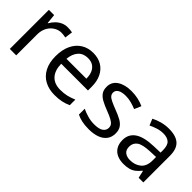

<svg xmlns="http://www.w3.org/2000/svg" viewBox="68 -1199 1862 1862"><g transform="rotate(45 998.5 -268.0)"><path d="M335 -546Q350 -546 367.5 -544.5Q385 -543 398 -540L387 -459Q374 -462 358.5 -464Q343 -466 329 -466Q298 -466 270 -453Q242 -440 220 -416.5Q198 -393 185.5 -360Q173 -327 173 -286V0H85V-536H157L167 -438H171Q188 -468 212 -492.5Q236 -517 267 -531.5Q298 -546 335 -546Z M685 -546Q754 -546 803.5 -516Q853 -486 879.5 -431.5Q906 -377 906 -304V-251H539Q541 -160 585.5 -112.5Q630 -65 710 -65Q761 -65 800.5 -74.5Q840 -84 882 -102V-25Q841 -7 801 1.5Q761 10 706 10Q630 10 571.5 -21Q513 -52 480.5 -113.5Q448 -175 448 -264Q448 -352 477.5 -415Q507 -478 560.5 -512Q614 -546 685 -546ZM684 -474Q621 -474 584.5 -433.5Q548 -393 541 -321H814Q814 -367 800 -401Q786 -435 757.5 -454.5Q729 -474 684 -474Z M1391 -148Q1391 -96 1365 -61Q1339 -26 1291 -8Q1243 10 1177 10Q1121 10 1080.5 1Q1040 -8 1009 -24V-104Q1041 -88 1086.5 -74.5Q1132 -61 1179 -61Q1246 -61 1276 -82.5Q1306 -104 1306 -140Q1306 -160 1295 -176Q1284 -192 1255.5 -208Q1227 -224 1174 -244Q1122 -264 1085 -284Q1048 -304 1028 -332Q1008 -360 1008 -404Q1008 -472 1063.5 -509Q1119 -546 1209 -546Q1258 -546 1300.5 -536.5Q1343 -527 1380 -510L1350 -440Q1316 -454 1279 -464Q1242 -474 1203 -474Q1149 -474 1120.5 -456.5Q1092 -439 1092 -409Q1092 -387 1105 -371.5Q1118 -356 1148.5 -341.5Q1179 -327 1230 -307Q1281 -288 1317 -268Q1353 -248 1372 -219.5Q1391 -191 1391 -148Z M1724 -545Q1822 -545 1869 -502Q1916 -459 1916 -365V0H1852L1835 -76H1831Q1808 -47 1783.5 -27.5Q1759 -8 1727.5 1Q1696 10 1651 10Q1603 10 1564.5 -7Q1526 -24 1504 -59.5Q1482 -95 1482 -149Q1482 -229 1545 -272.5Q1608 -316 1739 -320L1830 -323V-355Q1830 -422 1801 -448Q1772 -474 1719 -474Q1677 -474 1639 -461.5Q1601 -449 1568 -433L1541 -499Q1576 -518 1624 -531.5Q1672 -545 1724 -545ZM1750 -259Q1650 -255 1611.5 -227Q1573 -199 1573 -148Q1573 -103 1600.5 -82Q1628 -61 1671 -61Q1739 -61 1784 -98.5Q1829 -136 1829 -214V-262Z"/></g></svg>

Font: Noto Sans Tamil
Style: Regular
Weight: 400
Designer: Jelle Bosma - Monotype Design Team
Foundry: Monotype Imaging Inc.
Version: Version 2.003